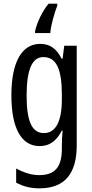

<svg xmlns="http://www.w3.org/2000/svg" viewBox="-20 -852 502 1046"><path d="M292 -821V-832H245C212 -794 181 -729 171 -682V-672H254C256 -709 277 -784 292 -821ZM199 -613C101 -613 42 -518 42 -332C42 -151 98 -56 196 -56C250 -56 288 -84 317 -141H321C318 -109 317 -79 317 -57V-41C317 63 275 102 193 102C153 102 113 90 68 66V143C107 164 146 174 195 174C337 174 398 89 398 -60V-603H330L321 -532H316C287 -589 250 -613 199 -613ZM216 -541C286 -541 317 -478 317 -336V-311C317 -189 283 -127 219 -127C155 -127 125 -189 125 -331C125 -468 153 -541 216 -541Z"/></svg>

Font: Noto Sans Malayalam UI ExtraCondensed
Style: Regular
Weight: 400
Width: 2
Designer: Jelle Bosma - Monotype Design Team
Foundry: Monotype Imaging Inc.
Version: Version 2.104